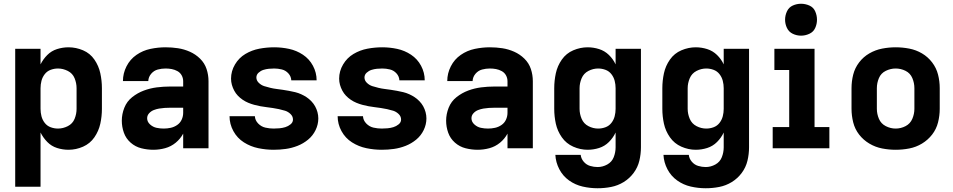

<svg xmlns="http://www.w3.org/2000/svg" viewBox="-20 -790 5080 1023"><path d="M61 205H196V-84Q210 -56 232 -33.5Q254 -11 284 -1.5Q314 8 345 8Q385 8 422.5 -8.5Q460 -25 483 -58.5Q506 -92 514.5 -131Q523 -170 523 -210V-320Q523 -360 514.5 -399.5Q506 -439 483 -472.5Q460 -506 422.5 -522Q385 -538 345 -538Q314 -538 284 -528.5Q254 -519 232 -497Q210 -475 196 -447V-530H61ZM289 -105Q269 -105 250 -112Q231 -119 218.5 -135Q206 -151 201 -170.5Q196 -190 196 -210V-320Q196 -340 201 -359.5Q206 -379 218.5 -395Q231 -411 250 -418Q269 -425 289 -425Q316 -425 341.5 -412Q367 -399 377.5 -373Q388 -347 388 -320V-210Q388 -183 377.5 -157Q367 -131 341.5 -118Q316 -105 289 -105Z M797 8Q829 8 860 -0.5Q891 -9 916 -29.5Q941 -50 956 -78V0H1091V-357Q1091 -391 1080.5 -422.5Q1070 -454 1046 -477.5Q1022 -501 991.5 -514.5Q961 -528 928.5 -533Q896 -538 862 -538Q822 -538 781.5 -529.5Q741 -521 707 -497.5Q673 -474 654 -436.5Q635 -399 635 -358H770Q771 -380 785.5 -397Q800 -414 820.5 -419.5Q841 -425 862 -425Q879 -425 895 -422Q911 -419 925.5 -411Q940 -403 948 -388.5Q956 -374 956 -357V-329H887Q851 -329 815.5 -324.5Q780 -320 746.5 -307.5Q713 -295 684.5 -272.5Q656 -250 642.5 -216Q629 -182 629 -147Q629 -114 640 -83Q651 -52 676 -30Q701 -8 733 0Q765 8 797 8ZM852 -105Q833 -105 814 -109Q795 -113 779.5 -127Q764 -141 764 -160Q764 -175 774.5 -186.5Q785 -198 799 -203.5Q813 -209 827.5 -211.5Q842 -214 857 -215Q872 -216 887 -216H956V-189Q956 -170 948 -152.5Q940 -135 924 -124Q908 -113 889.5 -109Q871 -105 852 -105Z M1438 8Q1471 8 1503 3.5Q1535 -1 1565.5 -13Q1596 -25 1621.5 -46Q1647 -67 1661.5 -97Q1676 -127 1676 -159Q1676 -176 1671.5 -192.5Q1667 -209 1659 -223.5Q1651 -238 1639 -250.5Q1627 -263 1613.5 -272Q1600 -281 1584.5 -288Q1569 -295 1552.5 -299Q1536 -303 1519.5 -306Q1503 -309 1486.5 -311.5Q1470 -314 1453.5 -316Q1437 -318 1420.5 -322Q1404 -326 1388 -331Q1372 -336 1359 -348.5Q1346 -361 1346 -377Q1346 -392 1357.5 -402.5Q1369 -413 1383 -417.5Q1397 -422 1411.5 -423.5Q1426 -425 1441 -425Q1461 -425 1481.5 -420Q1502 -415 1516.5 -399Q1531 -383 1532 -362H1667Q1667 -403 1647.5 -439.5Q1628 -476 1594 -498.5Q1560 -521 1520.5 -529.5Q1481 -538 1441 -538Q1401 -538 1361.5 -530.5Q1322 -523 1287.5 -502.5Q1253 -482 1232 -446.5Q1211 -411 1211 -371Q1211 -354 1215.5 -338Q1220 -322 1228 -307Q1236 -292 1247.5 -280Q1259 -268 1273 -258.5Q1287 -249 1302.5 -242.5Q1318 -236 1334.5 -231.5Q1351 -227 1367.5 -224Q1384 -221 1400.5 -219Q1417 -217 1433.5 -214.5Q1450 -212 1466.5 -208.5Q1483 -205 1499 -200Q1515 -195 1528 -182.5Q1541 -170 1541 -153Q1541 -138 1528 -127.5Q1515 -117 1500 -112.5Q1485 -108 1469.5 -106.5Q1454 -105 1438 -105Q1416 -105 1394 -110Q1372 -115 1355.5 -132Q1339 -149 1338 -171H1203Q1203 -129 1223.5 -91.5Q1244 -54 1279.5 -31.5Q1315 -9 1356 -0.5Q1397 8 1438 8Z M2014 8Q2047 8 2079 3.5Q2111 -1 2141.5 -13Q2172 -25 2197.5 -46Q2223 -67 2237.5 -97Q2252 -127 2252 -159Q2252 -176 2247.5 -192.5Q2243 -209 2235 -223.5Q2227 -238 2215 -250.5Q2203 -263 2189.5 -272Q2176 -281 2160.5 -288Q2145 -295 2128.5 -299Q2112 -303 2095.5 -306Q2079 -309 2062.5 -311.5Q2046 -314 2029.5 -316Q2013 -318 1996.5 -322Q1980 -326 1964 -331Q1948 -336 1935 -348.5Q1922 -361 1922 -377Q1922 -392 1933.5 -402.5Q1945 -413 1959 -417.5Q1973 -422 1987.5 -423.5Q2002 -425 2017 -425Q2037 -425 2057.5 -420Q2078 -415 2092.5 -399Q2107 -383 2108 -362H2243Q2243 -403 2223.5 -439.5Q2204 -476 2170 -498.5Q2136 -521 2096.5 -529.5Q2057 -538 2017 -538Q1977 -538 1937.5 -530.5Q1898 -523 1863.5 -502.5Q1829 -482 1808 -446.5Q1787 -411 1787 -371Q1787 -354 1791.5 -338Q1796 -322 1804 -307Q1812 -292 1823.5 -280Q1835 -268 1849 -258.5Q1863 -249 1878.5 -242.5Q1894 -236 1910.5 -231.5Q1927 -227 1943.5 -224Q1960 -221 1976.5 -219Q1993 -217 2009.5 -214.5Q2026 -212 2042.5 -208.5Q2059 -205 2075 -200Q2091 -195 2104 -182.5Q2117 -170 2117 -153Q2117 -138 2104 -127.5Q2091 -117 2076 -112.5Q2061 -108 2045.5 -106.5Q2030 -105 2014 -105Q1992 -105 1970 -110Q1948 -115 1931.5 -132Q1915 -149 1914 -171H1779Q1779 -129 1799.5 -91.5Q1820 -54 1855.5 -31.5Q1891 -9 1932 -0.5Q1973 8 2014 8Z M2525 8Q2557 8 2588 -0.5Q2619 -9 2644 -29.5Q2669 -50 2684 -78V0H2819V-357Q2819 -391 2808.5 -422.5Q2798 -454 2774 -477.5Q2750 -501 2719.5 -514.5Q2689 -528 2656.5 -533Q2624 -538 2590 -538Q2550 -538 2509.5 -529.5Q2469 -521 2435 -497.5Q2401 -474 2382 -436.5Q2363 -399 2363 -358H2498Q2499 -380 2513.5 -397Q2528 -414 2548.5 -419.5Q2569 -425 2590 -425Q2607 -425 2623 -422Q2639 -419 2653.5 -411Q2668 -403 2676 -388.5Q2684 -374 2684 -357V-329H2615Q2579 -329 2543.5 -324.5Q2508 -320 2474.5 -307.5Q2441 -295 2412.5 -272.5Q2384 -250 2370.5 -216Q2357 -182 2357 -147Q2357 -114 2368 -83Q2379 -52 2404 -30Q2429 -8 2461 0Q2493 8 2525 8ZM2580 -105Q2561 -105 2542 -109Q2523 -113 2507.5 -127Q2492 -141 2492 -160Q2492 -175 2502.5 -186.5Q2513 -198 2527 -203.5Q2541 -209 2555.5 -211.5Q2570 -214 2585 -215Q2600 -216 2615 -216H2684V-189Q2684 -170 2676 -152.5Q2668 -135 2652 -124Q2636 -113 2617.5 -109Q2599 -105 2580 -105Z M3164 213Q3201 213 3236.5 206Q3272 199 3303 180Q3334 161 3356 131.5Q3378 102 3386.5 66.5Q3395 31 3395 -5V-530H3260V-447Q3247 -475 3224.5 -497Q3202 -519 3172 -528.5Q3142 -538 3111 -538Q3072 -538 3034.5 -522Q2997 -506 2973.5 -472.5Q2950 -439 2941.5 -399.5Q2933 -360 2933 -320V-210Q2933 -170 2941.5 -131Q2950 -92 2973.5 -58.5Q2997 -25 3034.5 -8.5Q3072 8 3111 8Q3142 8 3172 -1.5Q3202 -11 3224.5 -33.5Q3247 -56 3260 -84V-5Q3260 22 3250 47.5Q3240 73 3215.5 86.5Q3191 100 3164 100Q3144 100 3124 94Q3104 88 3090 71.5Q3076 55 3074 35H2939Q2941 75 2960 111.5Q2979 148 3012 171.5Q3045 195 3084.5 204Q3124 213 3164 213ZM3167 -105Q3140 -105 3115 -118Q3090 -131 3079 -157Q3068 -183 3068 -210V-320Q3068 -347 3079 -373Q3090 -399 3115 -412Q3140 -425 3167 -425Q3187 -425 3206 -418Q3225 -411 3237.5 -395Q3250 -379 3255 -359.5Q3260 -340 3260 -320V-210Q3260 -190 3255 -170.5Q3250 -151 3237.5 -135Q3225 -119 3206 -112Q3187 -105 3167 -105Z M3740 213Q3777 213 3812.5 206Q3848 199 3879 180Q3910 161 3932 131.5Q3954 102 3962.5 66.5Q3971 31 3971 -5V-530H3836V-447Q3823 -475 3800.5 -497Q3778 -519 3748 -528.5Q3718 -538 3687 -538Q3648 -538 3610.5 -522Q3573 -506 3549.5 -472.5Q3526 -439 3517.5 -399.5Q3509 -360 3509 -320V-210Q3509 -170 3517.5 -131Q3526 -92 3549.5 -58.5Q3573 -25 3610.5 -8.5Q3648 8 3687 8Q3718 8 3748 -1.5Q3778 -11 3800.5 -33.5Q3823 -56 3836 -84V-5Q3836 22 3826 47.5Q3816 73 3791.5 86.5Q3767 100 3740 100Q3720 100 3700 94Q3680 88 3666 71.5Q3652 55 3650 35H3515Q3517 75 3536 111.5Q3555 148 3588 171.5Q3621 195 3660.5 204Q3700 213 3740 213ZM3743 -105Q3716 -105 3691 -118Q3666 -131 3655 -157Q3644 -183 3644 -210V-320Q3644 -347 3655 -373Q3666 -399 3691 -412Q3716 -425 3743 -425Q3763 -425 3782 -418Q3801 -411 3813.5 -395Q3826 -379 3831 -359.5Q3836 -340 3836 -320V-210Q3836 -190 3831 -170.5Q3826 -151 3813.5 -135Q3801 -119 3782 -112Q3763 -105 3743 -105Z M4097 0H4399V-113H4320V-530H4106V-417H4185V-113H4097ZM4248 -600Q4271 -600 4292.5 -610Q4314 -620 4323.5 -641Q4333 -662 4333 -685Q4333 -708 4323.5 -729.5Q4314 -751 4292.5 -760.5Q4271 -770 4248 -770Q4225 -770 4204 -760.5Q4183 -751 4173 -729.5Q4163 -708 4163 -685Q4163 -662 4173 -641Q4183 -620 4204 -610Q4225 -600 4248 -600Z M4752 8Q4789 8 4825 1Q4861 -6 4892.5 -25Q4924 -44 4946.5 -73Q4969 -102 4978 -138Q4987 -174 4987 -210V-320Q4987 -357 4978 -392.5Q4969 -428 4946.5 -457.5Q4924 -487 4892.5 -505.5Q4861 -524 4825 -531Q4789 -538 4752 -538Q4716 -538 4680 -531Q4644 -524 4612 -505.5Q4580 -487 4557.5 -457.5Q4535 -428 4526 -392.5Q4517 -357 4517 -320V-210Q4517 -174 4526 -138Q4535 -102 4557.5 -73Q4580 -44 4612 -25Q4644 -6 4680 1Q4716 8 4752 8ZM4752 -105Q4725 -105 4699.5 -118Q4674 -131 4663 -157Q4652 -183 4652 -210V-320Q4652 -348 4663 -374Q4674 -400 4699.5 -412.5Q4725 -425 4752 -425Q4780 -425 4805 -412.5Q4830 -400 4841 -374Q4852 -348 4852 -320V-210Q4852 -183 4841 -157Q4830 -131 4805 -118Q4780 -105 4752 -105Z"/></svg>

Font: Iosevka Sparkle Extrabold
Style: Regular
Weight: 800
Designer: Belleve Invis
Foundry: Belleve Invis
Version: Version 4.5.0; ttfautohint (v1.8.3)